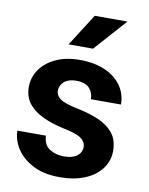

<svg xmlns="http://www.w3.org/2000/svg" viewBox="-85 -812 685 884"><g transform="rotate(10 257.0 -370.0)"><path d="M340.3 -146Q340.3 -168.9 319.1 -185.3Q297.9 -201.7 231 -215.3Q177.2 -227.1 134.8 -247.1Q92.3 -267.1 67.9 -298.3Q43.5 -329.6 43.5 -375Q43.5 -418.9 68.6 -456.1Q93.8 -493.2 141.1 -515.6Q188.5 -538.1 254.4 -538.1Q322.8 -538.1 372.3 -516.1Q421.9 -494.1 448.7 -455.8Q475.6 -417.5 475.6 -368.7H335Q335 -399.4 315.4 -420.2Q295.9 -440.9 253.9 -440.9Q218.3 -440.9 198.2 -423.6Q178.2 -406.2 178.2 -381.8Q178.2 -357.9 200.2 -342.8Q222.2 -327.6 277.3 -316.4Q334.5 -305.2 379.6 -286.1Q424.8 -267.1 450.9 -235.1Q477.1 -203.1 477.1 -151.4Q477.1 -105 449.7 -68.4Q422.4 -31.7 372.6 -11Q322.8 9.8 254.9 9.8Q180.7 9.8 129.9 -16.6Q79.1 -43 53 -83.7Q26.9 -124.5 26.9 -167.5H160.2Q162.1 -124.5 190.7 -106.2Q219.2 -87.9 257.8 -87.9Q298.3 -87.9 319.3 -104.2Q340.3 -120.6 340.3 -146ZM189.9 -599.6 285.6 -750H438.5L304.2 -599.6Z"/></g></svg>

Font: Vazirmatn RD UI FD
Style: Bold
Weight: 700
Designer: Saber Rastikerdar
Foundry: Saber Rastikerdar
Version: Version 33.003